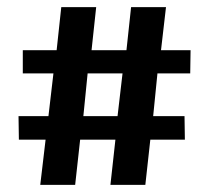

<svg xmlns="http://www.w3.org/2000/svg" viewBox="-20 -519 587 539"><path d="M108 -127H33L32 -193H116L130 -313H44V-378H139L152 -499H250L237 -378H335L348 -499H446L432 -378H515L514 -313H422L410 -193H498L499 -127H402L388 0H290L304 -127H205L191 0H93ZM310 -193 324 -313H226L214 -193Z"/></svg>

Font: Rasa
Style: Regular
Weight: 400
Designer: Anna Giedrys (Yrsa+Rasa design), David Brezina (Yrsa art-direction, Rasa art-direction, design)
Foundry: Rosetta Type Foundry
Version: Version 2.004